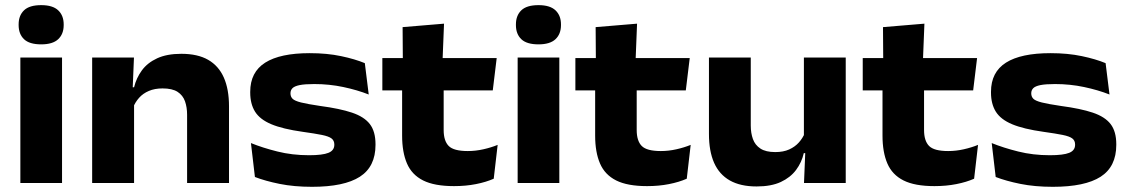

<svg xmlns="http://www.w3.org/2000/svg" viewBox="-20 -709 4372 744"><path d="M58.9 0V-486.1H220.4V0ZM139.7 -537.1Q93.9 -537.1 73.1 -557.1Q52.2 -577.1 52.2 -611.8V-614.5Q52.2 -648.8 73.1 -669Q93.9 -689.1 139.7 -689.1Q184.3 -689.1 205.5 -669Q226.8 -648.8 226.8 -614.5V-611.8Q226.8 -577.1 205.5 -557.1Q184.3 -537.1 139.7 -537.1Z M705 0V-264.5Q705 -293.2 696.9 -316.4Q688.7 -339.7 668.1 -353.1Q647.5 -366.4 609.9 -366.4Q579.5 -366.4 556.8 -356.6Q534 -346.9 519 -330Q504 -313.1 495.8 -292.6L474.8 -370.9H499.6Q508.2 -406.8 529.8 -436.3Q551.4 -465.8 589 -483.1Q626.6 -500.5 682.7 -500.5Q746 -500.5 786.6 -477.2Q827.2 -453.9 847.3 -408.6Q867.4 -363.2 867.4 -297.1V0ZM337.1 0V-486.1H499.1L493.4 -347.9L499.5 -332.9V0Z M1189 14.9Q1119.4 14.9 1063.6 3.6Q1007.7 -7.7 967.8 -23.2L952.4 -154.6Q997.8 -136.2 1055 -121.9Q1112.3 -107.5 1177.6 -107.5Q1229.9 -107.5 1252.7 -116.8Q1275.5 -126 1275.5 -148V-149Q1275.5 -164.2 1264.7 -172.5Q1253.8 -180.8 1227.1 -186.2Q1200.3 -191.6 1153.1 -198.2Q1075.8 -209 1031.4 -227.6Q987.1 -246.2 968.3 -276.3Q949.6 -306.4 949.6 -350.3V-353.2Q949.6 -429.5 1007.7 -466.3Q1065.7 -503 1180.1 -503Q1247.5 -503 1301.6 -491.5Q1355.8 -480.1 1393.7 -464.3L1408.8 -342.8Q1364.6 -360.3 1310.2 -371.8Q1255.8 -383.3 1197.6 -383.3Q1160.9 -383.3 1140.8 -379.2Q1120.8 -375 1113.2 -367.1Q1105.6 -359.1 1105.6 -347.9V-347.1Q1105.6 -334.4 1113.8 -326.2Q1122 -318.1 1146.6 -311.9Q1171.3 -305.7 1220.8 -298.4Q1296.7 -288.4 1344 -272.5Q1391.3 -256.6 1413.2 -228.1Q1435.1 -199.6 1435.1 -150V-147.7Q1435.1 -63.2 1374.4 -24.1Q1313.7 14.9 1189 14.9Z M1739.3 12.2Q1663.3 12.2 1619.6 -9.8Q1575.8 -31.8 1557 -75.6Q1538.2 -119.3 1538.2 -183.5V-419.2H1699.2V-205.4Q1699.2 -163.1 1718.7 -143.4Q1738.1 -123.7 1792.7 -123.7Q1822.9 -123.7 1853.4 -130.6Q1883.9 -137.5 1908.4 -147.6L1893.2 -16.5Q1863.5 -3.3 1824.3 4.4Q1785.1 12.2 1739.3 12.2ZM1461.6 -358.7V-484H1904.7L1889.5 -358.7ZM1541 -472.2 1540.1 -603.9 1700.6 -617.3 1694.8 -472.2Z M1985.9 0V-486.1H2147.4V0ZM2066.7 -537.1Q2020.9 -537.1 2000.1 -557.1Q1979.2 -577.1 1979.2 -611.8V-614.5Q1979.2 -648.8 2000.1 -669Q2020.9 -689.1 2066.7 -689.1Q2111.3 -689.1 2132.5 -669Q2153.8 -648.8 2153.8 -614.5V-611.8Q2153.8 -577.1 2132.5 -557.1Q2111.3 -537.1 2066.7 -537.1Z M2487.3 12.2Q2411.3 12.2 2367.6 -9.8Q2323.8 -31.8 2305 -75.6Q2286.2 -119.3 2286.2 -183.5V-419.2H2447.2V-205.4Q2447.2 -163.1 2466.7 -143.4Q2486.1 -123.7 2540.7 -123.7Q2570.9 -123.7 2601.4 -130.6Q2631.9 -137.5 2656.4 -147.6L2641.2 -16.5Q2611.5 -3.3 2572.3 4.4Q2533.1 12.2 2487.3 12.2ZM2209.6 -358.7V-484H2652.7L2637.5 -358.7ZM2289 -472.2 2288.1 -603.9 2448.6 -617.3 2442.8 -472.2Z M2889.2 -486.1V-222.5Q2889.2 -193.4 2897.6 -170.1Q2905.9 -146.9 2926.6 -133.3Q2947.3 -119.7 2984.3 -119.7Q3015.6 -119.7 3038.1 -129.9Q3060.6 -140.1 3075.5 -156.8Q3090.4 -173.5 3098.8 -193.5L3119.9 -115.7H3094.7Q3086.6 -79.7 3064.7 -50.4Q3042.9 -21.2 3005.6 -3.8Q2968.4 13.5 2911.9 13.5Q2849.1 13.5 2808.1 -9.7Q2767.1 -33 2747.1 -78.2Q2727.2 -123.4 2727.2 -189.9V-486.1ZM3257.2 -486.1V0H3095.5L3101.2 -138.1L3095.1 -153.7V-486.1Z M3600.8 12.2Q3524.8 12.2 3481.1 -9.8Q3437.3 -31.8 3418.5 -75.6Q3399.7 -119.3 3399.7 -183.5V-419.2H3560.7V-205.4Q3560.7 -163.1 3580.2 -143.4Q3599.6 -123.7 3654.2 -123.7Q3684.4 -123.7 3714.9 -130.6Q3745.4 -137.5 3769.9 -147.6L3754.7 -16.5Q3725 -3.3 3685.8 4.4Q3646.6 12.2 3600.8 12.2ZM3323.1 -358.7V-484H3766.2L3751 -358.7ZM3402.5 -472.2 3401.6 -603.9 3562.1 -617.3 3556.3 -472.2Z M4059.5 14.9Q3989.9 14.9 3934.1 3.6Q3878.2 -7.7 3838.3 -23.2L3822.9 -154.6Q3868.3 -136.2 3925.5 -121.9Q3982.8 -107.5 4048.1 -107.5Q4100.4 -107.5 4123.2 -116.8Q4146 -126 4146 -148V-149Q4146 -164.2 4135.2 -172.5Q4124.3 -180.8 4097.6 -186.2Q4070.8 -191.6 4023.6 -198.2Q3946.3 -209 3901.9 -227.6Q3857.6 -246.2 3838.8 -276.3Q3820.1 -306.4 3820.1 -350.3V-353.2Q3820.1 -429.5 3878.2 -466.3Q3936.2 -503 4050.6 -503Q4118 -503 4172.1 -491.5Q4226.3 -480.1 4264.2 -464.3L4279.3 -342.8Q4235.1 -360.3 4180.7 -371.8Q4126.3 -383.3 4068.1 -383.3Q4031.4 -383.3 4011.3 -379.2Q3991.3 -375 3983.7 -367.1Q3976.1 -359.1 3976.1 -347.9V-347.1Q3976.1 -334.4 3984.3 -326.2Q3992.5 -318.1 4017.1 -311.9Q4041.8 -305.7 4091.3 -298.4Q4167.2 -288.4 4214.5 -272.5Q4261.8 -256.6 4283.7 -228.1Q4305.6 -199.6 4305.6 -150V-147.7Q4305.6 -63.2 4244.9 -24.1Q4184.2 14.9 4059.5 14.9Z"/></svg>

Font: Anek Gurmukhi Medium SemiExpanded
Style: Regular
Weight: 500
Width: 6
Version: Version 1.003